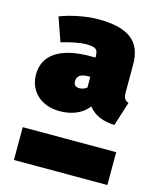

<svg xmlns="http://www.w3.org/2000/svg" viewBox="-113 -834 765 915"><g transform="rotate(15 270.0 -376.0)"><path d="M266 -572C118 -572 39 -518 39 -421C39 -340 99 -281 192 -281C245 -281 299 -297 333 -342C364 -303 405 -288 462 -285L500 -404C480 -410 474 -423 474 -451V-586C474 -699 411 -752 258 -752C205 -752 130 -739 71 -716L112 -599C158 -613 205 -622 230 -622C280 -622 292 -615 292 -576V-572ZM227 -437C227 -464 244 -477 283 -477H292V-424C283 -417 270 -411 256 -411C235 -411 227 -422 227 -437ZM43 -162V0H504V-162Z"/></g></svg>

Font: Glow Sans SC Normal Heavy
Style: Regular
Weight: 900
Designer: Ryoko NISHIZUKA (kana, bopomofo & ideographs); Paul D. Hunt (Latin, Greek & Cyrillic); Sandoll Communications, Soo-young
Version: Version 0.93